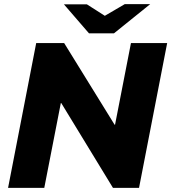

<svg xmlns="http://www.w3.org/2000/svg" viewBox="-20 -908 828 928"><path d="M19 0 155 -700H290L534 -305H536L613 -700H788L652 0H526L276 -410H274L194 0ZM410 -747 460 -816 583 -888H706L531 -747ZM410 -747 289 -887H400L511 -816L531 -747Z"/></svg>

Font: REM
Style: Bold Italic
Weight: 700
Italic angle: -11°
Designer: Octavio Pardo
Foundry: Ashler Design
Version: Version 1.005;gftools[0.9.28]